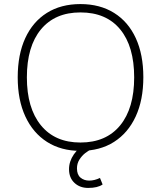

<svg xmlns="http://www.w3.org/2000/svg" viewBox="-20 -733 791 943"><path d="M375 8Q280 8 211 -36Q142 -80 104.5 -161Q67 -242 67 -353Q67 -465 104 -545.5Q141 -626 210 -669.5Q279 -713 375 -713Q471 -713 540.5 -669.5Q610 -626 647 -545.5Q684 -465 684 -354Q684 -242 646.5 -161Q609 -80 540 -36Q471 8 375 8ZM375 -33Q501 -33 570 -117Q639 -201 639 -353Q639 -505 570.5 -588.5Q502 -672 375 -672Q250 -672 181 -588.5Q112 -505 112 -353Q112 -202 181 -117.5Q250 -33 375 -33ZM413 190Q372 190 345.5 165Q319 140 319 98Q319 60 342.5 25.5Q366 -9 409 -31L430 0Q415 6 398.5 19Q382 32 370 51Q358 70 358 94Q358 125 375.5 139.5Q393 154 418 154Q444 154 471 141L484 173Q460 190 413 190Z"/></svg>

Font: Nunito Sans ExtraLight
Style: Regular
Weight: 200
Designer: Vernon Adams
Foundry: Vernon Adams
Version: Version 3.006; ttfautohint (v1.8.3)